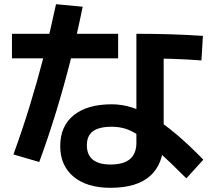

<svg xmlns="http://www.w3.org/2000/svg" viewBox="-20 -836 1040 915"><path d="M507 59Q394 59 330.5 6Q267 -47 267 -140Q267 -235 331.5 -287Q396 -339 513 -339Q561 -339 610 -323.5Q659 -308 711.5 -276Q764 -244 823 -194Q882 -144 949 -75L868 14Q788 -66 734.5 -114.5Q681 -163 644 -188.5Q607 -214 576.5 -223Q546 -232 513 -232Q452 -232 423 -210.5Q394 -189 394 -144Q394 -98 422.5 -75Q451 -52 507 -52Q569 -52 599.5 -78Q630 -104 630 -155V-675Q719 -675 796 -672.5Q873 -670 947 -665L940 -548Q874 -553 802 -555.5Q730 -558 650 -558L760 -643V-168Q760 -56 696.5 1.5Q633 59 507 59ZM44 -100Q87 -218 122.5 -334Q158 -450 189 -569.5Q220 -689 247 -816L374 -804Q348 -675 316.5 -550.5Q285 -426 248 -305Q211 -184 167 -64ZM37 -558V-675H543V-558Z"/></svg>

Font: M PLUS 1 Code
Style: Regular
Weight: 400
Designer: Coji Morishita
Foundry: UNDERFOREST DESIGN
Version: Version 1.005